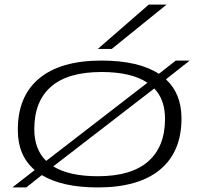

<svg xmlns="http://www.w3.org/2000/svg" viewBox="-20 -810 873 840"><path d="M408 10Q252 10 163 -44L95 10H34L132 -66Q58 -129 58 -240Q57 -388 151 -466.5Q245 -545 424 -545Q586 -545 675 -487L749 -545H810L706 -463Q773 -401 774 -295Q775 -147 681 -68.5Q587 10 408 10ZM130 -245Q130 -157 182 -106L625 -448Q555 -495 424 -495Q277 -495 203.5 -431Q130 -367 130 -245ZM408 -39Q554 -39 628 -103.5Q702 -168 702 -290Q702 -374 655 -423L213 -82Q283 -39 408 -39ZM408 -596 631 -790H709L469 -596Z"/></svg>

Font: Georama ExtraExtended Light
Style: Italic
Weight: 300
Width: 8
Italic angle: -9°
Designer: Jean-Baptiste Levee
Foundry: Production Type
Version: Version 1.000